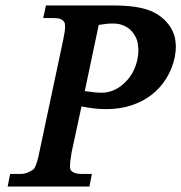

<svg xmlns="http://www.w3.org/2000/svg" viewBox="-20 -682 663 702"><path d="M242 -126Q236 -92 236 -75Q236 -65 238 -61Q248 -46 278 -46H316L307 0H8L17 -46H55Q69 -46 82 -51.5Q95 -57 104 -64Q115 -80 124 -126L211 -536Q218 -568 218 -585Q218 -597 215 -601Q207 -616 176 -616H138L148 -662H394Q482 -662 530 -642.5Q578 -623 605 -580Q618 -557 620.5 -539Q623 -521 623 -511Q623 -493 619 -473Q610 -431 588.5 -396Q567 -361 535 -336Q503 -311 461 -297Q419 -283 368 -283Q325 -283 278 -293ZM290 -349Q329 -343 351 -343Q395 -343 431 -375Q470 -409 482 -463Q486 -481 486 -497Q486 -507 483.5 -524Q481 -541 468.5 -559Q456 -577 437 -586.5Q418 -596 394 -596Q391 -596 389 -596Q378 -596 367 -594.5Q356 -593 341 -591Z"/></svg>

Font: New Athena Unicode
Style: Bold Italic
Weight: 700
Designer: J. Rusten 1997; rev. by R. Hancock 2001, 2002, rev. by D. Mastronarde 2002-2021
Foundry: Society for Classical Studies (formerly American Philological Association)
Version: Version 5.008